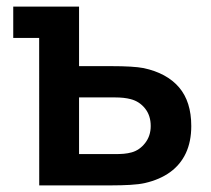

<svg xmlns="http://www.w3.org/2000/svg" viewBox="-20 -560 638 580"><path d="M98.5 0 98.3 -445.5H20V-540H218.8V-360.2H315.7Q383.2 -360.2 413.8 -354.3Q483.9 -339.3 520.9 -296.1Q557.8 -252.9 557.8 -179.3Q557.8 -132.5 541.5 -97.5Q525.1 -62.5 493.8 -39.9Q462.5 -17.3 417.5 -7Q399.7 -3 373 -1.5Q346.3 0 317.3 0ZM327.8 -94.5Q341.6 -94.5 354 -95.5Q366.5 -96.6 378 -99.8Q401.8 -106.5 418.5 -128Q435.3 -149.6 435.3 -179.3Q435.3 -210.8 418.3 -232.2Q401.2 -253.7 374.8 -260.5Q355.2 -265.7 327.8 -265.7H218.8V-94.5Z"/></svg>

Font: Manrope
Style: Regular
Weight: 400
Designer: Mikhail Sharanda
Foundry: Mikhail Sharanda
Version: Version 4.503